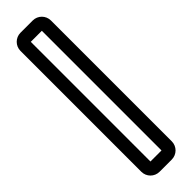

<svg xmlns="http://www.w3.org/2000/svg" viewBox="-254 -684 700 700"><g transform="rotate(-45 96.5 -333.5)"><path d="M68 -25V-642H125V-25ZM175 -22V-645C175 -671 154 -692 128 -692H65C39 -692 18 -671 18 -645V-22C18 4 39 25 65 25H128C154 25 175 4 175 -22Z"/></g></svg>

Font: DIN Rundschrift
Style: MittelKont
Weight: 400
Version: Version 1.027